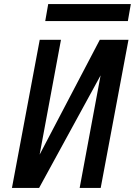

<svg xmlns="http://www.w3.org/2000/svg" viewBox="-20 -920 660 940"><path d="M370 0 472.5 -551 171.5 0H38.5L174.5 -725H278.5L174 -163L468.5 -725H609L473 0ZM216 -900H620.5L606 -817H201.5Z"/></svg>

Font: JuliaMono MediumItalic
Style: Regular
Weight: 500
Italic angle: -9°
Monospace: yes
Designer: cormullion
Foundry: corm
Version: Version 0.049; ttfautohint (v1.8.4)